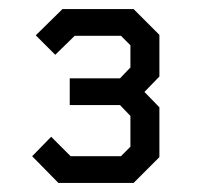

<svg xmlns="http://www.w3.org/2000/svg" viewBox="-20 -757 440 424"><path d="M109 -353 51 -412 93 -455 136 -412H247L268 -433V-501L245 -525H134V-584H245L268 -608V-657L247 -678H145L102 -636L59 -679L118 -737H275L332 -680V-588L299 -554L332 -520V-410L275 -353Z"/></svg>

Font: Tomorrow
Style: Regular
Weight: 400
Designer: Tony de Marco, Monica Rizzolli
Foundry: Just in Type
Version: Version 2.002